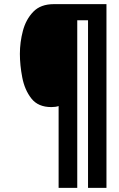

<svg xmlns="http://www.w3.org/2000/svg" viewBox="-20 -780 573 927"><path d="M263 127H353V-682H405V127H494V-760H240Q176 -760 140.5 -723Q105 -686 90.5 -631Q76 -576 76 -520Q76 -466 87.5 -406Q99 -346 131.5 -304.5Q164 -263 228 -263Q249 -263 263 -268Z"/></svg>

Font: Noto Sans Display Condensed Black
Style: Italic
Weight: 900
Width: 3
Italic angle: -192°
Designer: Monotype Design Team
Foundry: Monotype Imaging Inc.
Version: Version 1.900